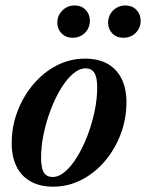

<svg xmlns="http://www.w3.org/2000/svg" viewBox="-20 -690 549 722"><path d="M299.5 -469.5Q350.5 -469.5 385 -449.8Q419.5 -430 437.5 -393.2Q455.5 -356.5 455.5 -306Q455.5 -243 434 -186Q412.5 -129 374.5 -84.2Q336.5 -39.5 286.5 -13.8Q236.5 12 180 12Q130 12 95 -7.8Q60 -27.5 42 -64.2Q24 -101 24 -151.5Q24 -214.5 45.8 -271.5Q67.5 -328.5 105.5 -373.2Q143.5 -418 193.2 -443.8Q243 -469.5 299.5 -469.5ZM178 -24.5Q201.5 -24.5 225.2 -45Q249 -65.5 270.5 -100.8Q292 -136 308.8 -179.8Q325.5 -223.5 335.5 -270.5Q345.5 -317.5 345.5 -361Q345.5 -399.5 334.8 -416.2Q324 -433 302 -433Q278.5 -433 254.5 -412.5Q230.5 -392 209 -356.8Q187.5 -321.5 170.8 -277.5Q154 -233.5 144.2 -186.8Q134.5 -140 134.5 -96.5Q134.5 -58 145 -41.2Q155.5 -24.5 178 -24.5ZM253.5 -548Q227.5 -548 211.5 -564.5Q195.5 -581 195.5 -604.5Q195.5 -622.5 204 -637Q212.5 -651.5 227 -660.5Q241.5 -669.5 260.5 -669.5Q286.5 -669.5 302.2 -652.8Q318 -636 318 -612Q318 -594.5 309.8 -580Q301.5 -565.5 287 -556.8Q272.5 -548 253.5 -548ZM444 -548Q418 -548 402.2 -564.5Q386.5 -581 386.5 -604.5Q386.5 -622.5 394.8 -637Q403 -651.5 417.8 -660.5Q432.5 -669.5 451 -669.5Q477 -669.5 493 -652.8Q509 -636 509 -612Q509 -594.5 500.8 -580Q492.5 -565.5 478 -556.8Q463.5 -548 444 -548Z"/></svg>

Font: Newsreader 36pt SemiBold
Style: Italic
Weight: 600
Italic angle: -17°
Designer: Hugues Gentile
Foundry: Production Type
Version: Version 1.003